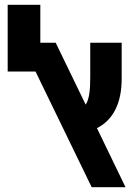

<svg xmlns="http://www.w3.org/2000/svg" viewBox="-20 -780 570 800"><path d="M362 0H503L384 -246C453 -281 487 -352 487 -452V-602H356V-458C356 -404 352 -367 337 -344L212 -602H148V-760H12V-482H128Z"/></svg>

Font: Noto Sans Hebrew ExtraCondensed
Style: Bold
Weight: 700
Width: 2
Designer: Monotype Design Team
Foundry: Monotype Imaging Inc.
Version: Version 2.004